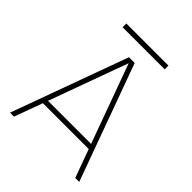

<svg xmlns="http://www.w3.org/2000/svg" viewBox="-227 -957 1090 1090"><g transform="rotate(45 318.0 -412.5)"><path d="M295 -700H341L596 0H564L502 -170H134L72 0H40ZM145 -200H491L318 -675ZM149 -825H487V-795H149Z"/></g></svg>

Font: Urbanist Thin
Style: Regular
Weight: 100
Designer: Corey Hu
Foundry: Corey Hu
Version: Version 1.330; ttfautohint (v1.8.4.7-5d5b)